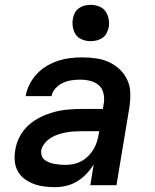

<svg xmlns="http://www.w3.org/2000/svg" viewBox="-20 -765 640 793"><path d="M207 8Q184 8 161.5 5Q139 2 119 -5.5Q99 -13 81.5 -26Q64 -39 53.5 -58Q43 -77 41 -99.5Q39 -122 43 -145Q47 -173 61 -200Q75 -227 97.5 -247.5Q120 -268 148 -281.5Q176 -295 204 -302.5Q232 -310 261 -312.5Q290 -315 318 -315H405L409 -340Q412 -361 407 -381Q402 -401 387.5 -413.5Q373 -426 353 -431Q333 -436 312 -436Q294 -436 276 -433.5Q258 -431 240.5 -423Q223 -415 209.5 -400.5Q196 -386 193 -368H86Q90 -393 102 -416.5Q114 -440 132 -459.5Q150 -479 173 -492.5Q196 -506 220.5 -514Q245 -522 270 -525Q295 -528 319 -528Q348 -528 376.5 -524Q405 -520 430 -508.5Q455 -497 474.5 -478.5Q494 -460 505.5 -435.5Q517 -411 518 -382.5Q519 -354 515 -325L461 0H353L367 -86Q354 -65 336.5 -46.5Q319 -28 298 -15.5Q277 -3 253.5 2.5Q230 8 207 8ZM251 -84Q267 -84 284 -87.5Q301 -91 316.5 -99.5Q332 -108 344.5 -120.5Q357 -133 366 -148Q375 -163 380 -179Q385 -195 388 -212L390 -223H318Q302 -223 285.5 -222Q269 -221 253 -218Q237 -215 221 -210Q205 -205 190.5 -196Q176 -187 164.5 -173Q153 -159 150 -143Q149 -132 152.5 -121.5Q156 -111 164.5 -104.5Q173 -98 183.5 -94Q194 -90 205 -88Q216 -86 227.5 -85Q239 -84 251 -84ZM354 -595Q337 -595 320 -601.5Q303 -608 293.5 -621.5Q284 -635 281 -652.5Q278 -670 281 -688Q283 -701 289.5 -712.5Q296 -724 306.5 -731.5Q317 -739 329.5 -742Q342 -745 355 -745Q372 -745 389 -738.5Q406 -732 415.5 -718.5Q425 -705 428.5 -687.5Q432 -670 429 -652Q426 -639 420 -627.5Q414 -616 403 -608.5Q392 -601 379.5 -598Q367 -595 354 -595Z"/></svg>

Font: Iosevka Aile Semibold Oblique
Style: Regular
Weight: 600
Italic angle: -9°
Designer: Belleve Invis
Foundry: Belleve Invis
Version: Version 31.1.0; ttfautohint (v1.8.4)